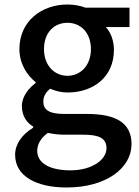

<svg xmlns="http://www.w3.org/2000/svg" viewBox="-20 -584 618 851"><path d="M275 247C451 247 563 161 563 55C563 -39 495 -79 365 -79H264C194 -79 172 -100 172 -133C172 -159 184 -175 202 -191C226 -180 254 -174 279 -174C394 -174 485 -243 485 -363C485 -405 470 -442 449 -464H554V-550H359C338 -558 310 -564 279 -564C165 -564 66 -491 66 -366C66 -301 101 -249 138 -220V-216C108 -194 77 -157 77 -114C77 -69 99 -40 127 -23V-18C76 13 47 56 47 102C47 198 143 247 275 247ZM279 -248C222 -248 175 -293 175 -366C175 -441 221 -483 279 -483C337 -483 383 -440 383 -366C383 -293 336 -248 279 -248ZM292 171C201 171 145 139 145 85C145 57 159 29 192 5C215 10 240 13 266 13H349C416 13 452 27 452 73C452 124 388 171 292 171Z"/></svg>

Font: Noto Sans CJK KR Medium
Style: Regular
Weight: 500
Designer: Ryoko NISHIZUKA (kana & ideographs); Paul D. Hunt (Latin, Greek & Cyrillic); Wenlong ZHANG (bopomofo); Sandoll Communica
Foundry: Adobe Systems Incorporated
Version: Version 1.004;PS 1.004;hotconv 1.0.82;makeotf.lib2.5.63406